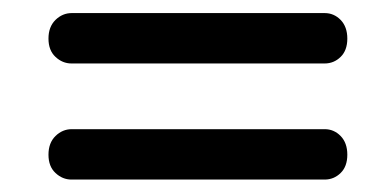

<svg xmlns="http://www.w3.org/2000/svg" viewBox="-20 -494 614 301"><path d="M56 -433.5Q56 -452 67 -462.8Q78 -473.5 92.5 -473.5H489Q503.5 -473.5 514 -462.8Q524.5 -452 524.5 -433.5Q524.5 -415 514 -404.8Q503.5 -394.5 489 -394.5H92Q78 -394.5 67 -404.8Q56 -415 56 -433.5ZM56 -251.5Q56 -270 67 -280.8Q78 -291.5 92.5 -291.5H489Q503.5 -291.5 514 -280.8Q524.5 -270 524.5 -251.5Q524.5 -233 514 -222.8Q503.5 -212.5 489 -212.5H92Q78 -212.5 67 -222.8Q56 -233 56 -251.5Z"/></svg>

Font: Fraunces
Style: Regular
Weight: 900
Version: Version 1.000;[b76b70a41]